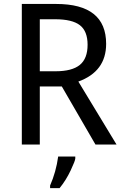

<svg xmlns="http://www.w3.org/2000/svg" viewBox="-20 -734 640 975"><path d="M182.1 -294.9V0H90.8V-713.9H265.1Q519 -713.9 519 -511.2Q519 -371.1 377.9 -319.8L571.8 0H464.8L293.9 -294.9ZM182.1 -372.1H262.2Q345.7 -372.1 385.3 -404.3Q424.8 -436.5 424.8 -506.8Q424.8 -575.7 385.7 -606Q346.7 -636.2 259.8 -636.2H182.1ZM234.4 208Q264.6 139.6 275.4 61H362.3V70.8Q362.3 81.5 338.9 131.3Q315.4 181.2 282.7 221.2H234.4Z"/></svg>

Font: Droid Sans Mono
Style: Regular
Weight: 400
Monospace: yes
Foundry: Ascender Corporation
Version: Version 1.00 build 112